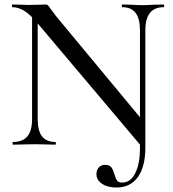

<svg xmlns="http://www.w3.org/2000/svg" viewBox="-20 -645 770 856"><path d="M35 -613Q33 -613 33 -619Q33 -625 35 -625L74 -624Q86 -623 108 -623L159 -624Q169 -625 182 -625Q190 -625 194 -621Q198 -617 206 -605L230 -573L620 -103L628 13L617 15L146 -543Q113 -582 87 -597.5Q61 -613 35 -613ZM410 132Q410 113 420.5 101.5Q431 90 448 90Q468 90 476 100.5Q484 111 490 131Q495 150 501.5 159.5Q508 169 525 169Q562 169 583 127Q604 85 604 15L628 13Q628 98 594.5 144.5Q561 191 499 191Q459 191 434.5 174Q410 157 410 132ZM38 -12Q81 -12 102 -37Q123 -62 123 -114V-602L148 -600V-114Q148 -62 167.5 -37Q187 -12 227 -12Q229 -12 229 -6Q229 0 227 0Q201 0 187 -1L136 -2L82 -1Q67 0 38 0Q36 0 36 -6Q36 -12 38 -12ZM525 -613Q523 -613 523 -619Q523 -625 525 -625L565 -624Q595 -622 616 -622Q634 -622 668 -624L710 -625Q712 -625 712 -619Q712 -613 710 -613Q628 -613 628 -510V13L604 15V-510Q604 -562 584.5 -587.5Q565 -613 525 -613Z"/></svg>

Font: Cormorant SC Medium
Style: Regular
Weight: 500
Designer: Christian Thalmann (Catharsis Fonts)
Foundry: Catharsis Fonts
Version: Version 4.000